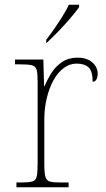

<svg xmlns="http://www.w3.org/2000/svg" viewBox="-20 -786 445 806"><path d="M49 0V-20H71Q101 -20 115.5 -24Q130 -28 134 -44.5Q138 -61 138 -98V-442Q138 -477 134 -492.5Q130 -508 114 -512Q98 -516 61 -516H43V-536H162L165 -424H167Q179 -453 196.5 -480.5Q214 -508 241 -526Q268 -544 306 -544Q344 -544 367 -524.5Q390 -505 390 -476Q390 -463 385 -453Q380 -443 369 -443Q369 -487 352 -503Q335 -519 301 -519Q272 -519 247 -500Q222 -481 204 -448Q186 -415 176 -372.5Q166 -330 166 -284V-98Q166 -61 170.5 -44.5Q175 -28 189 -24Q203 -20 233 -20H268V0ZM174 -619Q189 -638 207 -664Q225 -690 242 -717Q259 -744 269 -766H312V-756Q303 -743 286.5 -723Q270 -703 250 -681Q230 -659 210.5 -639.5Q191 -620 176 -606H174Z"/></svg>

Font: Noto Serif Tibetan Thin
Style: Regular
Weight: 250
Version: Version 2.103